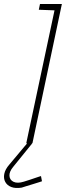

<svg xmlns="http://www.w3.org/2000/svg" viewBox="-35 -720 331 965"><path d="M127 -6H102L100 2L12 107Q-9 131 -13.5 154Q-18 177 -8.5 194.5Q1 212 22 220Q43 228 74 223Q80 221 96 216Q112 211 130.5 205.5Q149 200 162.5 195.5Q176 191 176 191L171 165Q171 165 164 167Q157 169 144.5 173.5Q132 178 116.5 183Q101 188 85 193Q53 203 33.5 194Q14 185 12.5 164Q11 143 31 119L125 3ZM160 -671 239 -668 97 0H128L276 -700H166Z"/></svg>

Font: Advent Pro ExtraLight
Style: Italic
Weight: 250
Italic angle: -12°
Version: Version 3.000